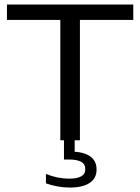

<svg xmlns="http://www.w3.org/2000/svg" viewBox="-20 -615 614 842"><path d="M244.5 0V-527.5H10.5V-595H564.5V-527.5H330.5V0ZM286 207.5Q259 207.5 231.8 202.5Q204.5 197.5 181.5 189V148Q210 159 234.5 163.8Q259 168.5 283 168.5Q317.5 168.5 335.8 158.5Q354 148.5 354 126.5Q354 104.5 335.8 94.5Q317.5 84.5 282.5 84.5H260.5V-10H307.5V68.5L291.5 50Q345 50 374.2 69.8Q403.5 89.5 403.5 128.5Q403.5 167.5 372.8 187.5Q342 207.5 286 207.5Z"/></svg>

Font: Encode Sans SC Expanded
Style: Regular
Weight: 400
Width: 7
Designer: Multiple Designers
Foundry: Impallari Type
Version: Version 3.002